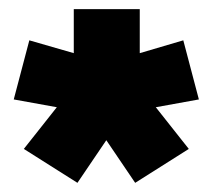

<svg xmlns="http://www.w3.org/2000/svg" viewBox="-20 -802 464 419"><path d="M141 -686 44 -714 10 -585 104 -568 32 -477 149 -403 212 -496 275 -403 392 -477 320 -568 414 -585 380 -714 285 -686V-782H141Z"/></svg>

Font: Catamaran
Style: Regular
Weight: 900
Designer: Pria Ravichandran
Version: Version 1.001;PS 001.000;hotconv 1.0.70;makeotf.lib2.5.58329